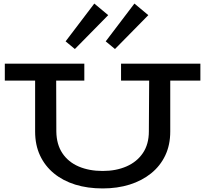

<svg xmlns="http://www.w3.org/2000/svg" viewBox="-20 -1043 1151 1077"><path d="M556 14Q471 14 402 -7.5Q333 -29 282.5 -70.5Q232 -112 204.5 -171Q177 -230 177 -305V-635H295L296 -305Q297 -233 330 -183.5Q363 -134 421.5 -109Q480 -84 556 -84Q631 -84 689.5 -109.5Q748 -135 781.5 -184.5Q815 -234 815 -306L817 -635H935V-305Q935 -230 907 -171Q879 -112 827.5 -70.5Q776 -29 707 -7.5Q638 14 556 14ZM7 -591V-686H453V-591ZM659 -591V-686H1104V-591ZM625 -768 573 -811 734 -1023 812 -958ZM400 -768 348 -811 509 -1023 587 -958Z"/></svg>

Font: BioRhyme SemiExpanded Medium
Style: Regular
Weight: 500
Width: 6
Designer: Aoife Mooney
Foundry: Aoife Mooney Type
Version: Version 1.600;gftools[0.9.33]